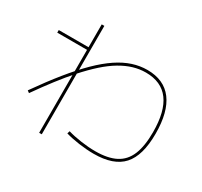

<svg xmlns="http://www.w3.org/2000/svg" viewBox="-168 -997 1336 1273"><g transform="rotate(30 500.0 -360.0)"><path d="M650 -5Q596 -5 536 -13.5Q476 -22 432 -35L438 -55Q481 -42 539.5 -33.5Q598 -25 650 -25Q746 -25 805.5 -55.5Q865 -86 892.5 -152.5Q920 -219 920 -325Q920 -485 860.5 -565Q801 -645 682 -645Q634 -645 587 -631Q540 -617 491 -588Q442 -559 390.5 -513Q339 -467 282 -403Q236 -351 185 -285Q134 -219 78 -139L62 -151Q140 -262 208.5 -346.5Q277 -431 338.5 -491.5Q400 -552 457.5 -590.5Q515 -629 570.5 -647Q626 -665 682 -665Q810 -665 875 -578.5Q940 -492 940 -325Q940 -158 871 -81.5Q802 -5 650 -5ZM268 55V-580H40V-600H268V-775H288V55Z"/></g></svg>

Font: M PLUS 1 Thin
Style: Regular
Weight: 100
Designer: Coji Morishita
Foundry: UNDERFOREST DESIGN
Version: Version 1.001